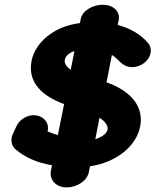

<svg xmlns="http://www.w3.org/2000/svg" viewBox="-20 -712 708 818"><path d="M456.7 -477.8C485.1 -462.4 498.2 -425.9 544 -425.9C577.8 -425.9 615.2 -450.9 621.6 -487C622.1 -490.1 622.4 -493.3 622.4 -496.7C622.4 -507.8 619.1 -519.8 610.2 -529.5C580.8 -563.4 540 -590 481.4 -605.5L486.2 -628.8C486.7 -631.6 486.9 -634.5 486.9 -637.2C486.9 -665.3 462.3 -691.8 417.1 -691.8C377.1 -691.8 330.4 -667.9 323.7 -629.7L320.4 -613.8C200.7 -598.2 132.3 -525.7 115.9 -459.4L115.7 -458.6L113.9 -448.5C112.3 -439.7 111.5 -431 111.5 -422.4C111.5 -360.2 153.2 -304.8 253.1 -268.7L226.5 -136.4C213.9 -139.9 198.2 -145.2 182.3 -152.5C182.5 -153.1 182.8 -152.4 183.9 -158.9C184.4 -161.7 184.7 -164.5 184.7 -167.3C184.7 -195.8 159.4 -221.3 123.4 -221.3C95.4 -221.3 63.4 -203.4 49.9 -174.1L35.3 -141.7C33.9 -138.9 31.2 -134.1 29.6 -125C29 -121.7 28.7 -118.4 28.7 -115C28.7 -101.1 33.8 -86.3 46.7 -75.2C85.7 -42.9 133.8 -19.4 201.6 -7.9L196.5 17.5C195.9 20.8 195.6 24.2 195.6 27.5C195.6 57.9 219.8 86.4 264.6 86.4C304.6 86.4 351.5 60.8 358.7 19.8L363.4 -3.5C471.9 -19.2 561.9 -86.7 577.8 -176.7C579.3 -185.2 580 -193.7 580 -202C580 -267.3 533.6 -326 433.9 -361.2ZM403.9 -210.2C426.9 -195.7 438.9 -178.1 438.9 -164.6C438.9 -150.6 425.2 -131.6 386 -118.8ZM281.2 -414.3C263.8 -427.1 255.6 -440.1 255.6 -451.9C255.6 -460.8 259.6 -481 297.1 -494.8Z"/></svg>

Font: TudorRose
Style: BoldOblique
Weight: 500
Version: Version 001.000